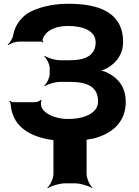

<svg xmlns="http://www.w3.org/2000/svg" viewBox="-20 -740 739 1020"><path d="M501 -201C501 -188 497 -175 491 -164C467 -127 412 -108 342 -108C321 -108 302 -110 284 -115C246 -125 210 -143 199 -175C197 -183 197 -202 201 -207L196 -209C192 -204 177 -197 166 -197H49C43 -197 35 -202 32 -205L29 -202C32 -199 37 -191 37 -185C38 -166 42 -148 48 -132C80 -40 187 9 342 9C392 9 439 4 480 -5C573 -30 648 -88 648 -199C648 -276 609 -324 554 -352C539 -360 517 -367 504 -366V-362C517 -363 540 -372 554 -381C599 -408 634 -452 634 -518C634 -551 628 -581 616 -606C578 -684 488 -720 342 -720C252 -720 172 -698 123 -667C88 -641 59 -604 50 -553C47 -535 32 -512 21 -503L23 -500C34 -509 63 -519 81 -519H199C203 -519 206 -516 208 -514L211 -517C210 -518 206 -523 206 -526C207 -536 212 -545 218 -554C239 -584 283 -602 342 -602C421 -602 488 -577 488 -515C488 -448 437 -420 352 -420H299C273 -420 233 -432 219 -443L215 -440C229 -429 244 -397 244 -377V-349C244 -328 229 -296 215 -285L219 -282C233 -293 273 -305 299 -305H352C447 -305 501 -277 501 -201ZM440 184V10C440 -14 457 -51 472 -64L470 -66C454 -54 408 -40 378 -40H326C296 -40 250 -54 234 -66L231 -64C246 -51 264 -14 264 10V184C264 208 246 245 231 258L234 260C250 248 296 234 326 234H378C408 234 454 248 470 260L472 258C457 245 440 208 440 184Z"/></svg>

Font: Asimov
Style: EdgeWide
Weight: 500
Designer: Google
Version: Version 2.000980: 2014